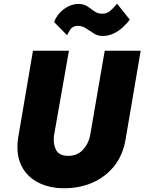

<svg xmlns="http://www.w3.org/2000/svg" viewBox="-20 -971 771 1025"><path d="M269 -853Q277 -877 296.5 -899.5Q316 -922 343 -936Q370 -950 401 -950Q429 -949 448 -936Q467 -923 485 -910Q503 -897 529 -898Q552 -898 570 -914.5Q588 -931 605 -951L673 -866Q659 -847 636.5 -826Q614 -805 585 -791.5Q556 -778 524 -779Q499 -780 478.5 -794Q458 -808 437 -821Q416 -834 392 -833Q367 -831 355.5 -813.5Q344 -796 338 -783ZM156 -700H348L268 -246Q263 -204 278.5 -172Q294 -140 342 -139Q391 -138 421.5 -170Q452 -202 461 -247L539 -700H731L651 -230Q637 -144 590.5 -85.5Q544 -27 475 3.5Q406 34 323 34Q244 34 184 3.5Q124 -27 94.5 -86Q65 -145 76 -230Z"/></svg>

Font: Jost* Heavy
Style: Italic
Weight: 800
Italic angle: -10°
Version: Version 3.7